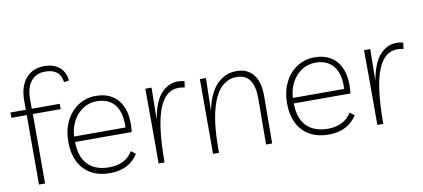

<svg xmlns="http://www.w3.org/2000/svg" viewBox="-71 -993 2741 1244"><g transform="rotate(-10 1299.5 -371.5)"><path d="M99 0V-457H-2V-492H99V-553Q99 -645 143.5 -697.5Q188 -750 265 -750Q328 -750 365 -718Q402 -686 407 -630L374 -626Q363 -714 265 -714Q205 -714 171.5 -672.5Q138 -631 138 -556V-492H322V-457H139V0Z M566 7Q457 7 395.5 -58.5Q334 -124 334 -240Q334 -316 363.5 -375.5Q393 -435 444.5 -468.5Q496 -502 561 -502Q623 -502 669 -473.5Q715 -445 737.5 -385Q760 -325 750 -231H377Q378 -132 427.5 -81.5Q477 -31 568 -31Q616 -31 656 -49Q696 -67 723 -110L752 -87Q724 -42 677.5 -17.5Q631 7 566 7ZM562 -467Q510 -467 469.5 -440.5Q429 -414 404.5 -368.5Q380 -323 377 -267H715Q718 -338 699 -382Q680 -426 644 -446.5Q608 -467 562 -467Z M1138 -455Q1128 -458 1118.5 -459Q1109 -460 1097 -460Q1010 -460 967.5 -348.5Q925 -237 925 0H886V-315L885 -492H926L923 -284Q945 -404 992.5 -453Q1040 -502 1099 -502Q1110 -502 1122.5 -500.5Q1135 -499 1144 -495Z M1244 0V-492H1284L1279 -277Q1303 -393 1357 -447.5Q1411 -502 1486 -502Q1558 -502 1597 -453Q1636 -404 1635 -309L1633 0H1593L1595 -301Q1595 -383 1567 -423.5Q1539 -464 1478 -464Q1422 -464 1377.5 -420Q1333 -376 1307.5 -274.5Q1282 -173 1283 0Z M2005 7Q1896 7 1834.5 -58.5Q1773 -124 1773 -240Q1773 -316 1802.5 -375.5Q1832 -435 1883.5 -468.5Q1935 -502 2000 -502Q2062 -502 2108 -473.5Q2154 -445 2176.5 -385Q2199 -325 2189 -231H1816Q1817 -132 1866.5 -81.5Q1916 -31 2007 -31Q2055 -31 2095 -49Q2135 -67 2162 -110L2191 -87Q2163 -42 2116.5 -17.5Q2070 7 2005 7ZM2001 -467Q1949 -467 1908.5 -440.5Q1868 -414 1843.5 -368.5Q1819 -323 1816 -267H2154Q2157 -338 2138 -382Q2119 -426 2083 -446.5Q2047 -467 2001 -467Z M2577 -455Q2567 -458 2557.5 -459Q2548 -460 2536 -460Q2449 -460 2406.5 -348.5Q2364 -237 2364 0H2325V-315L2324 -492H2365L2362 -284Q2384 -404 2431.5 -453Q2479 -502 2538 -502Q2549 -502 2561.5 -500.5Q2574 -499 2583 -495Z"/></g></svg>

Font: Livvic ExtraLight
Style: Regular
Weight: 275
Designer: Jacques Le Bailly, Baron von Fonthausen
Version: Version 1.001; ttfautohint (v1.8.2)